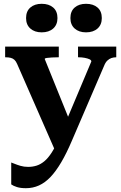

<svg xmlns="http://www.w3.org/2000/svg" viewBox="-20 -756 638 1009"><path d="M359 -90 320 -12 272 41 70 -420Q64 -434 56 -441.5Q48 -449 36.5 -452Q25 -455 8 -455H7V-511H289V-455H287Q270 -455 253 -454Q236 -453 225.5 -451.5Q215 -450 215 -446ZM358 -17Q330 49 302 96.5Q274 144 245.5 174Q217 204 185 218.5Q153 233 116 233Q88 233 69 227Q50 221 39 213V98Q43 99 56 104.5Q69 110 87.5 115.5Q106 121 128 121Q151 121 172 114.5Q193 108 213 91.5Q233 75 252.5 44.5Q272 14 291 -33L308 -72L460 -433Q460 -440 450.5 -444.5Q441 -449 425.5 -452Q410 -455 393 -455H390V-511H591V-455Q577 -455 565.5 -451Q554 -447 544 -437.5Q534 -428 527 -410ZM282 -661Q282 -626 259.5 -606Q237 -586 199 -586Q162 -586 139.5 -606Q117 -626 117 -661Q117 -697 139.5 -716.5Q162 -736 199 -736Q237 -736 259.5 -716.5Q282 -697 282 -661ZM515 -661Q515 -626 492.5 -606Q470 -586 432 -586Q395 -586 372.5 -606Q350 -626 350 -661Q350 -697 372.5 -716.5Q395 -736 432 -736Q470 -736 492.5 -716.5Q515 -697 515 -661Z"/></svg>

Font: Roboto Serif 28pt SemiBold
Style: Regular
Weight: 600
Designer: Greg Gazdowicz
Foundry: Commercial Type
Version: Version 1.008